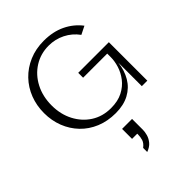

<svg xmlns="http://www.w3.org/2000/svg" viewBox="-291 -844 1334 1334"><g transform="rotate(-45 375.5 -177.5)"><path d="M389 5Q309 5 244 -22Q179 -49 132.5 -97.5Q86 -146 61 -210Q36 -274 36 -348Q36 -422 61 -486.5Q86 -551 133 -600Q180 -649 245.5 -677Q311 -705 390 -705Q481 -705 550 -671.5Q619 -638 664 -579L604 -549Q566 -601 510 -629Q454 -657 390 -657Q311 -657 247.5 -617Q184 -577 147.5 -507Q111 -437 111 -348Q111 -261 147 -192Q183 -123 245.5 -83Q308 -43 390 -43Q458 -43 505.5 -67.5Q553 -92 582.5 -130.5Q612 -169 625.5 -212.5Q639 -256 639 -295V-330H402V-378H703V0H649V-231Q641 -162 609.5 -108.5Q578 -55 522.5 -25Q467 5 389 5ZM352 350V310Q379 289 386 266Q393 243 393 219V211H342V113H440V220Q440 240 433 265.5Q426 291 407 314Q388 337 352 350Z"/></g></svg>

Font: Panamera
Style: Regular
Weight: 400
Designer: Bastien Sozeau
Foundry: NBR — Bastien Sozeau
Version: Version 3.002; ttfautohint (v1.8.4.7-5d5b);gftools[0.9.33]